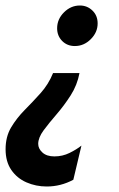

<svg xmlns="http://www.w3.org/2000/svg" viewBox="-75 -449 428 691"><path d="M194.4 -283.3Q166.7 -283.3 148.6 -301.7Q130.6 -320.1 130.6 -347.2Q130.6 -379.9 155.2 -404.5Q179.9 -429.2 212.5 -429.2Q238.9 -429.2 257.6 -411.1Q276.4 -393.1 276.4 -364.6Q276.4 -332.6 251.7 -308Q227.1 -283.3 194.4 -283.3ZM93.1 222.2Q54.2 222.2 20.1 207.3Q-13.9 192.4 -34.4 162.5Q-54.9 132.6 -54.9 88.2Q-54.9 43.1 -35.1 9.7Q-15.3 -23.6 13.5 -52.8Q42.4 -81.9 70.8 -113.5Q99.3 -145.1 116 -186.1H211.1Q202.8 -142.4 179.2 -105.6Q155.6 -68.8 128.5 -37.5Q101.4 -6.2 81.9 20.1Q62.5 46.5 62.5 68.8Q62.5 86.1 77.8 100Q93.1 113.9 120.8 113.9Q150 113.9 175.3 101.4Q200.7 88.9 218.1 75L188.9 197.9Q143.8 222.2 93.1 222.2Z"/></svg>

Font: Afacad
Style: Bold Italic
Weight: 700
Italic angle: -14°
Designer: Kristian Moeller
Foundry: Dicotype
Version: Version 1.000; ttfautohint (v1.8.4.7-5d5b)